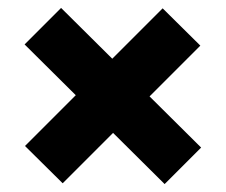

<svg xmlns="http://www.w3.org/2000/svg" viewBox="-20 -581 570 484"><path d="M487 -209 395 -117 265 -246 138 -119 43 -213 171 -341 42 -469 134 -561 263 -433 390 -560 485 -466 357 -338Z"/></svg>

Font: Hind Jalandhar
Style: Bold
Weight: 700
Designer: Namrata Goyal
Foundry: Indian Type Foundry
Version: Version 0.702;PS 1.0;hotconv 1.0.81;makeotf.lib2.5.63406